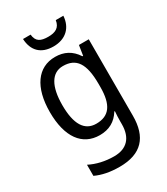

<svg xmlns="http://www.w3.org/2000/svg" viewBox="-235 -841 1029 1183"><g transform="rotate(-30 279.5 -250.0)"><path d="M419 -740H365C358 -689 323 -674 275 -674C221 -674 191 -688 186 -740H132C136 -656 184 -606 273 -606C361 -606 414 -659 419 -740ZM247 -546C124 -546 50 -443 50 -267C50 -89 123 10 247 10C313 10 362 -17 396 -72H400C398 -53 397 -18 397 0V19C397 117 346 167 258 167C194 167 135 153 86 128V207C133 229 188 240 255 240C411 240 482 159 482 8V-536H412L401 -465H396C360 -521 310 -546 247 -546ZM261 -473C355 -473 397 -413 397 -268V-246C397 -119 355 -62 263 -62C180 -62 138 -130 138 -266C138 -399 181 -473 261 -473Z"/></g></svg>

Font: Noto Sans Gurmukhi UI SemiCondensed
Style: Regular
Weight: 400
Width: 4
Designer: Jelle Bosma - Monotype Design Team
Foundry: Monotype Imaging Inc.
Version: Version 2.004